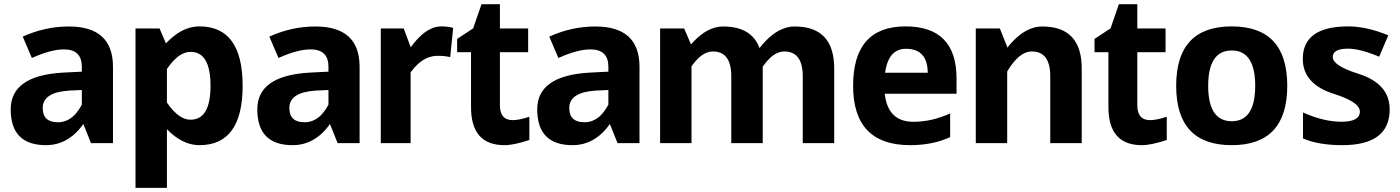

<svg xmlns="http://www.w3.org/2000/svg" viewBox="-20 -682 6670 915"><path d="M88.3 -507.5Q195.1 -555.8 307.7 -555.8Q518.4 -555.8 518.4 -363.8V0H413.7L370 -108.5V-253.1L311.6 -250.4Q183.6 -242.8 183.6 -167.3Q183.6 -99.4 256 -99.4Q334.1 -99.4 380 -204L423.8 -175.5Q343.5 9.8 199.3 9.8Q31 9.8 31 -160.9Q31 -321 277.8 -335.8L370 -340.5V-363.8Q370 -446.6 284.8 -446.6Q222.7 -446.6 131.8 -405.6Z M930.5 9.8Q802.1 9.8 692.5 -180L755.5 -225Q821 -111.6 888.2 -111.6Q983.2 -111.6 983.2 -273.2Q983.2 -434.8 888.2 -434.8Q821 -434.8 755.5 -321.4L692.5 -366.4Q802.1 -556.2 930.5 -556.2Q1136.3 -556.2 1136.3 -273.2Q1136.3 9.8 930.5 9.8ZM625.8 213.4V-546.4H740.3L775.5 -464.4V213.4Z M1263.6 -507.5Q1370.4 -555.8 1483 -555.8Q1693.7 -555.8 1693.7 -363.8V0H1589L1545.3 -108.5V-253.1L1486.9 -250.4Q1358.9 -242.8 1358.9 -167.3Q1358.9 -99.4 1431.2 -99.4Q1509.4 -99.4 1555.3 -204L1599.1 -175.5Q1518.8 9.8 1374.6 9.8Q1206.2 9.8 1206.2 -160.9Q1206.2 -321 1453.1 -335.8L1545.3 -340.5V-363.8Q1545.3 -446.6 1460.1 -446.6Q1397.9 -446.6 1307.1 -405.6Z M1924.2 -317.7 1870.9 -345Q1977.1 -556.2 2081.9 -556.2Q2114.9 -556.2 2139.6 -549.1L2125.5 -409.5Q2101.9 -416 2066.1 -416Q1984.4 -416 1924.2 -317.7ZM1794.7 0V-546.4H1903.9L1936.8 -458.5V0Z M2384.1 9.8Q2224.7 9.8 2224.7 -171.6V-433.2H2158.5V-496.6L2234.8 -546.7L2274.7 -662.1H2362.4V-546.4H2497V-433.2H2362.4V-180.2Q2362.4 -109.5 2423.8 -109.5Q2452.9 -109.5 2502.8 -125.4V-14.9Q2428.2 9.8 2384.1 9.8Z M2597.6 -507.5Q2704.4 -555.8 2817 -555.8Q3027.6 -555.8 3027.6 -363.8V0H2922.9L2879.3 -108.5V-253.1L2820.9 -250.4Q2692.9 -242.8 2692.9 -167.3Q2692.9 -99.4 2765.2 -99.4Q2843.4 -99.4 2889.3 -204L2933.1 -175.5Q2852.7 9.8 2708.6 9.8Q2540.2 9.8 2540.2 -160.9Q2540.2 -321 2787.1 -335.8L2879.3 -340.5V-363.8Q2879.3 -446.6 2794 -446.6Q2731.9 -446.6 2641.1 -405.6Z M3805.6 0V-318.2Q3805.6 -436.7 3718 -436.7Q3649.3 -436.7 3587.1 -317.3L3531.2 -344.6Q3642.1 -555.8 3767.3 -555.8Q3955.5 -555.8 3955.5 -355.6V0ZM3125.8 0V-546.4H3240.5L3275.5 -464.4V0ZM3465 0V-318.2Q3465 -436.7 3377.4 -436.7Q3308.8 -436.7 3246.6 -317.3L3190.6 -344.6Q3301.6 -555.8 3426.8 -555.8Q3614.9 -555.8 3614.9 -355.6V0Z M4317.5 9.8Q4045.6 9.8 4045.6 -273.2Q4045.6 -556.2 4295.4 -556.2Q4538.5 -556.2 4538.5 -307.7V-235.4H4132.3V-335.4H4401.3Q4400.3 -449.5 4297.1 -449.5Q4194.2 -449.5 4194.2 -275.5Q4194.2 -101.6 4332.4 -101.6Q4421.1 -101.6 4508.1 -141.6V-28.4Q4424.6 9.8 4317.5 9.8Z M4985.2 0V-318.2Q4985.2 -436.7 4897.6 -436.7Q4828.9 -436.7 4766.7 -317.3L4710.7 -344.6Q4821.7 -555.8 4946.9 -555.8Q5135.1 -555.8 5135.1 -355.6V0ZM4630.2 0V-546.4H4744.9L4779.9 -458.5V0Z M5421.7 9.8Q5262.3 9.8 5262.3 -171.6V-433.2H5196.1V-496.6L5272.4 -546.7L5312.3 -662.1H5400V-546.4H5534.6V-433.2H5400V-180.2Q5400 -109.5 5461.4 -109.5Q5490.5 -109.5 5540.4 -125.4V-14.9Q5465.8 9.8 5421.7 9.8Z M5849.9 9.8Q5585.2 9.8 5585.2 -273.2Q5585.2 -556.2 5849.9 -556.2Q6114.6 -556.2 6114.6 -273.2Q6114.6 9.8 5849.9 9.8ZM5850 -104.3Q5961.8 -104.3 5961.8 -272.9Q5961.8 -441.4 5850 -441.4Q5737.8 -441.4 5737.8 -272.9Q5737.8 -104.3 5850 -104.3Z M6376.9 9.8Q6263.7 9.8 6189.6 -22.2V-145.9Q6289 -101.8 6372.7 -101.8Q6460.6 -101.8 6460.6 -150.4Q6460.6 -195.6 6337.3 -234.5Q6188.6 -281.4 6188.6 -401.5Q6188.6 -556.2 6405.9 -556.2Q6493 -556.2 6596.1 -513.6L6552.6 -411.8Q6461.5 -450.1 6403.9 -450.1Q6331.4 -450.1 6331.4 -410.4Q6331.4 -368.8 6453.2 -330.6Q6602.7 -283.3 6602.7 -161.1Q6602.7 9.8 6376.9 9.8Z"/></svg>

Font: Nokora
Style: Regular
Weight: 400
Designer: Danh Hong
Foundry: Danh Hong
Version: Version 9.000